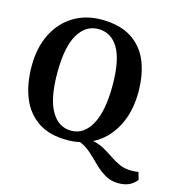

<svg xmlns="http://www.w3.org/2000/svg" viewBox="-131 -869 1098 1169"><g transform="rotate(15 417.5 -284.0)"><path d="M356 11Q242 12 169.2 -36Q96.5 -84 61.5 -170Q26.5 -256 26.5 -369.5Q26.5 -486 69.8 -572.2Q113 -658.5 190 -705.5Q267 -752.5 368 -752Q481 -751.5 553.5 -706Q626 -660.5 660.8 -577.8Q695.5 -495 695.5 -382.5Q695.5 -255.5 644.8 -162Q594 -68.5 506.5 -24.5Q547.5 -16 579.8 2.2Q612 20.5 641.2 40.8Q670.5 61 703 75.2Q735.5 89.5 777 89.5Q795.5 89.5 805.2 88.2Q815 87 821.5 85.5L835 133Q812.5 160.5 785 172.2Q757.5 184 720.5 184Q672.5 184 635.8 162.2Q599 140.5 567.2 109Q535.5 77.5 503 48Q470.5 18.5 430.5 2.5Q394.5 10.5 356 11ZM361.5 -691.5Q282 -691.5 235 -612.2Q188 -533 188 -369.5Q188 -211 233.2 -130.8Q278.5 -50.5 360 -50.5Q439.5 -50.5 486.2 -134.2Q533 -218 533 -381.5Q533 -540.5 488 -616Q443 -691.5 361.5 -691.5Z"/></g></svg>

Font: Merriweather
Style: Bold
Weight: 700
Designer: Eben Sorkin
Foundry: Eben Sorkin
Version: Version 2.100; ttfautohint (v1.7.19-72a1) -l 8 -r 50 -G 200 